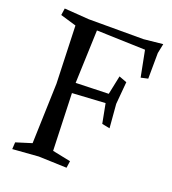

<svg xmlns="http://www.w3.org/2000/svg" viewBox="-132 -810 825 920"><g transform="rotate(20 280.5 -350.0)"><path d="M543 -710 533 -661 532 -530 496 -522 470 -655 222 -663 212 -392 379 -397 399 -493 439 -478 429 -364 439 -243 399 -251 380 -350 212 -340 222 -49 315 -30 310 5 167 0 35 10 37 -25 117 -50 127 -357 117 -650 36 -674 41 -709 167 -700H446Z"/></g></svg>

Font: Alike Angular
Style: Regular
Weight: 400
Version: Version 1.210